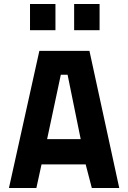

<svg xmlns="http://www.w3.org/2000/svg" viewBox="-20 -946 645 966"><path d="M25 0 178 -690H430L580 0H442L411 -119H189L163 0ZM286 -570 217 -246H386L320 -570ZM131 -794V-926H259V-794ZM353 -794V-926H481V-794Z"/></svg>

Font: TypoPRO Titillium Maps
Style: 999 wt
Weight: 900
Designer: Campivisivi
Foundry: Accademia di Belle Arti di Urbino and students of MA course of Visual design
Version: Version 001.001